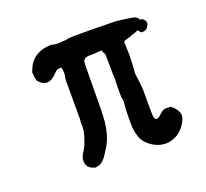

<svg xmlns="http://www.w3.org/2000/svg" viewBox="-89 -552 725 677"><g transform="rotate(-20 273.5 -213.5)"><path d="M136 -42 141 -51Q141 -51 146 -59Q151 -67 156 -80Q161 -93 161.5 -96Q162 -99 165 -108.5Q168 -118 169 -130.5Q170 -143 169 -143.5Q168 -144 169 -151.5Q170 -159 170 -163Q170 -167 170 -200Q170 -289 170 -303.5Q170 -318 171 -318Q172 -318 172 -323.5Q172 -329 173 -329.5Q174 -330 173 -339Q173 -361 166 -358Q164 -357 158.5 -357Q153 -357 145 -348.5Q137 -340 135 -339Q133 -338 129 -334Q103 -316 82 -335Q72 -344 72.5 -345.5Q73 -347 71 -353Q69 -359 69 -367Q69 -375 68 -375.5Q67 -376 72 -387Q92 -439 153 -445Q166 -446 173 -443.5Q180 -441 202.5 -442.5Q225 -444 226 -445Q229 -448 319.5 -447Q410 -446 410 -445.5Q410 -445 418 -444Q426 -443 430 -443Q451 -440 456 -439Q461 -438 463.5 -438Q466 -438 466.5 -437.5Q467 -437 472 -436Q477 -435 478 -433.5Q479 -432 481 -431.5Q483 -431 483.5 -431Q484 -431 483.5 -430Q483 -429 484 -429Q485 -429 485 -428Q485 -426 489 -422Q497 -420 497 -420.5Q497 -421 498 -420Q513 -408 507 -395Q499 -377 483 -378Q479 -378 478 -378Q477 -378 477 -379Q477 -380 476 -380Q475 -380 474.5 -380Q474 -380 475 -381.5Q476 -383 472 -383Q471 -383 471.5 -385Q472 -387 470.5 -387Q469 -387 468.5 -388.5Q468 -390 460 -386Q452 -382 447.5 -381.5Q443 -381 440.5 -379Q438 -377 425.5 -374Q413 -371 411 -369Q409 -366 410 -351Q412 -313 410.5 -294.5Q409 -276 409 -268.5Q409 -261 408 -257Q407 -246 408.5 -240Q410 -234 411.5 -217Q413 -200 414 -195.5Q415 -191 414.5 -139.5Q414 -88 416.5 -80.5Q419 -73 425 -72.5Q431 -72 443.5 -84Q456 -96 465 -96.5Q474 -97 474 -97Q475 -94 477 -96Q482 -101 495 -88Q519 -64 509 -40Q494 -5 463 11Q417 33 372 2Q347 -16 340 -40.5Q333 -65 333 -81.5Q333 -98 333 -104.5Q333 -111 333 -117Q333 -135 333.5 -136.5Q334 -138 334 -140Q337 -178 335 -180Q333 -182 333 -212L334 -252Q335 -252 334.5 -259Q334 -266 333.5 -266.5Q333 -267 333 -304Q333 -341 332.5 -347Q332 -353 324 -361Q332 -362 327 -364Q319 -367 312.5 -365.5Q306 -364 286 -364Q266 -364 261.5 -360.5Q257 -357 254.5 -353Q252 -349 252 -252Q252 -155 249 -126Q243 -74 224 -42Q205 -10 196.5 -1.5Q188 7 184 9Q180 11 177.5 12Q175 13 163 15Q149 11 142.5 5.5Q136 0 136 -1.5Q136 -3 133.5 -7Q131 -11 131 -21Q131 -31 133.5 -36.5Q136 -42 136 -42Z"/></g></svg>

Font: TT2020 Style E
Style: Regular
Weight: 400
Version: Version 00.2